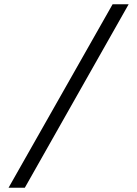

<svg xmlns="http://www.w3.org/2000/svg" viewBox="-20 -706 640 897"><path d="M20 171 506 -686H581L96 171Z"/></svg>

Font: Chivo Mono Light
Style: Regular
Weight: 300
Monospace: yes
Designer: Hector Gatti
Foundry: Omnibus-Type
Version: Version 1.008